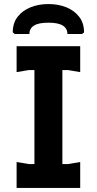

<svg xmlns="http://www.w3.org/2000/svg" viewBox="-20 -928 478 948"><path d="M150 0V-700H288V0ZM62 0V-128L122 -118H316L376 -128V0ZM62 -572V-700H376V-572L316 -582H122ZM219 -908Q268 -908 307.5 -892Q347 -876 371 -845Q395 -814 395 -768L385 -760H313Q313 -787 290.5 -801.5Q268 -816 219 -816Q170 -816 147.5 -801.5Q125 -787 125 -760H53L43 -768Q43 -814 67 -845Q91 -876 131 -892Q171 -908 219 -908Z"/></svg>

Font: AR One Sans
Style: Bold
Weight: 700
Designer: Niteesh Yadav
Foundry: Niteesh Yadav
Version: Version 1.001;gftools[0.9.33]